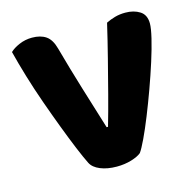

<svg xmlns="http://www.w3.org/2000/svg" viewBox="-94 -705 822 811"><g transform="rotate(-15 317.0 -299.5)"><path d="M428 -20Q414 -8 384.5 1Q355 10 320 10Q279 10 248.5 -2.5Q218 -15 207 -37Q193 -65 174 -111Q155 -157 133 -215Q111 -273 89 -335Q67 -397 48.5 -458.5Q30 -520 17 -572Q31 -586 57.5 -597.5Q84 -609 114 -609Q151 -609 174.5 -593Q198 -577 209 -536Q236 -438 263.5 -348.5Q291 -259 321 -162H327Q345 -224 363.5 -295Q382 -366 401 -440.5Q420 -515 437 -588Q455 -597 476 -603Q497 -609 522 -609Q559 -609 585 -592.5Q611 -576 611 -538Q611 -517 601 -475Q591 -433 574 -379.5Q557 -326 536.5 -269.5Q516 -213 495.5 -162Q475 -111 457 -73Q439 -35 428 -20Z"/></g></svg>

Font: Baloo Tamma 2 ExtraBold
Style: Regular
Weight: 800
Designer: Divya Kowshik, Shuchita Grover and Ek Type
Foundry: Ek Type
Version: Version 1.700